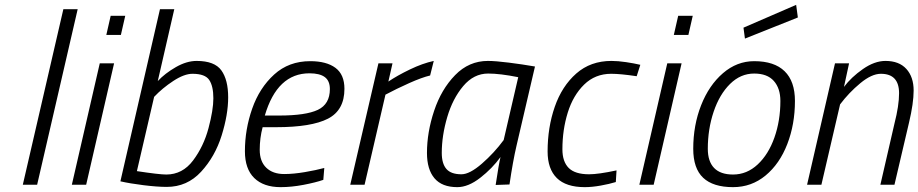

<svg xmlns="http://www.w3.org/2000/svg" viewBox="-20 -761 3784 791"><path d="M241 -723H300L133 0H74Z M436 -696H496L478 -617H418ZM391 -500H450L335 0H276Z M476 -14 639 -723H698L630 -427Q660 -459 704.5 -484.5Q749 -510 790 -510Q864 -510 892 -471Q920 -432 920 -360Q920 -289 893 -202.5Q866 -116 808.5 -53.5Q751 9 667 9Q628 9 571.5 2Q515 -5 476 -14ZM859 -356Q859 -406 842 -431.5Q825 -457 773 -457Q739 -457 694 -427.5Q649 -398 615 -362L544 -56Q636 -42 665 -42Q732 -42 775.5 -100Q819 -158 839 -233Q859 -308 859 -356Z M989 -138Q989 -228 1019 -313.5Q1049 -399 1109.5 -454Q1170 -509 1258 -509Q1325 -509 1362 -481.5Q1399 -454 1399 -395Q1399 -307 1331 -272Q1263 -237 1118 -237H1062Q1050 -192 1050 -144Q1050 -96 1077 -70Q1104 -44 1151 -44Q1189 -44 1236 -52Q1283 -60 1316 -69L1312 -20Q1280 -9 1230.5 0.5Q1181 10 1136 10Q1066 10 1027.5 -27.5Q989 -65 989 -138ZM1130 -285Q1240 -285 1289.5 -308.5Q1339 -332 1339 -394Q1339 -428 1318 -443.5Q1297 -459 1255 -459Q1122 -459 1071 -285Z M1539 -500H1597L1580 -425Q1617 -450 1669 -475Q1721 -500 1767 -510L1752 -450Q1718 -442 1665.5 -418.5Q1613 -395 1568 -371L1482 0H1423Z M1739 -131Q1739 -216 1768.5 -304.5Q1798 -393 1855 -451.5Q1912 -510 1990 -510Q2021 -510 2076.5 -503Q2132 -496 2184 -487L2108 -161Q2093 -97 2079 -1L2022 1Q2035 -86 2042 -114Q2008 -67 1958.5 -28.5Q1909 10 1864 10Q1801 10 1770 -26.5Q1739 -63 1739 -131ZM2055 -184 2115 -443Q2040 -458 1991 -458Q1932 -458 1888.5 -406.5Q1845 -355 1822.5 -278.5Q1800 -202 1800 -131Q1800 -87 1819 -65Q1838 -43 1881 -43Q1915 -43 1965.5 -87Q2016 -131 2055 -184Z M2236 -137Q2236 -236 2265.5 -321Q2295 -406 2354 -458Q2413 -510 2499 -510Q2526 -510 2559.5 -505Q2593 -500 2618 -494L2603 -447Q2536 -457 2498 -457Q2432 -457 2386.5 -412.5Q2341 -368 2319 -297Q2297 -226 2297 -146Q2297 -95 2323 -69Q2349 -43 2407 -43Q2445 -43 2520 -59L2517 -11Q2491 -3 2455 3.5Q2419 10 2389 10Q2312 10 2274 -27.5Q2236 -65 2236 -137Z M2774 -696H2834L2816 -617H2756ZM2729 -500H2788L2673 0H2614Z M2836 -148Q2836 -245 2868.5 -327.5Q2901 -410 2958.5 -459.5Q3016 -509 3087 -509Q3170 -509 3212.5 -467.5Q3255 -426 3255 -345Q3255 -249 3223.5 -167.5Q3192 -86 3134 -38Q3076 10 3000 10Q2918 10 2877 -28.5Q2836 -67 2836 -148ZM3195 -345Q3195 -397 3168 -427.5Q3141 -458 3087 -458Q3031 -458 2987.5 -415Q2944 -372 2920 -300.5Q2896 -229 2896 -148Q2896 -96 2922 -69Q2948 -42 3000 -42Q3057 -42 3101.5 -83.5Q3146 -125 3170.5 -194.5Q3195 -264 3195 -345ZM3043 -647 3260 -741 3267 -689 3049 -602Z M3420 -500H3478L3457 -403Q3487 -443 3535 -476.5Q3583 -510 3628 -510Q3684 -510 3714 -477Q3744 -444 3744 -388Q3744 -336 3725 -256L3665 0H3607L3665 -252Q3684 -326 3684 -377Q3684 -457 3609 -457Q3571 -457 3524 -418Q3477 -379 3441 -331L3364 0H3305Z"/></svg>

Font: Cairo Light
Style: Italic
Weight: 300
Italic angle: -13°
Designer: Mohamed Gaber, Accademia di Belle Arti di Urbino and others
Foundry: Kief Type Foundry, Accademia di Belle Arti di Urbino and others
Version: Version 3.011